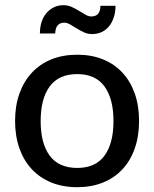

<svg xmlns="http://www.w3.org/2000/svg" viewBox="-20 -732 609 758"><path d="M340.5 -667Q357.5 -667 366.8 -677Q376 -687 376.5 -709H436Q436 -684 429.2 -663.5Q422.5 -643 410.5 -628.2Q398.5 -613.5 381.5 -605.5Q364.5 -597.5 344 -597.5Q326.5 -597.5 311.2 -604.5Q296 -611.5 282.5 -620Q269 -628.5 256.8 -635.5Q244.5 -642.5 233.5 -642.5Q217 -642.5 207.8 -632Q198.5 -621.5 198 -600H137.5Q137.5 -624.5 144.2 -645.2Q151 -666 163.5 -680.5Q176 -695 192.8 -703.2Q209.5 -711.5 230 -711.5Q248 -711.5 263.2 -704.5Q278.5 -697.5 292 -689.2Q305.5 -681 317.5 -674Q329.5 -667 340.5 -667ZM285 -516Q341 -516 386.2 -497.8Q431.5 -479.5 463.2 -445.2Q495 -411 512 -362.8Q529 -314.5 529 -254.5Q529 -194.5 512 -146Q495 -97.5 463.2 -63.5Q431.5 -29.5 386.2 -11.2Q341 7 285 7Q228.5 7 183.2 -11.2Q138 -29.5 106 -63.5Q74 -97.5 56.8 -146Q39.5 -194.5 39.5 -254.5Q39.5 -314.5 56.8 -362.8Q74 -411 106 -445.2Q138 -479.5 183.2 -497.8Q228.5 -516 285 -516ZM285 -69Q357 -69 392.5 -117.5Q428 -166 428 -254Q428 -342 392.5 -390.8Q357 -439.5 285 -439.5Q212 -439.5 176.2 -390.8Q140.5 -342 140.5 -254Q140.5 -166 176.2 -117.5Q212 -69 285 -69Z"/></svg>

Font: TypoPRO Lato
Style: Regular
Weight: 500
Designer: Lukasz Dziedzic with Adam Twardoch and Botio Nikoltchev
Foundry: tyPoland Lukasz Dziedzic
Version: Version 2.010; 2014-09-01; http://www.latofonts.com/